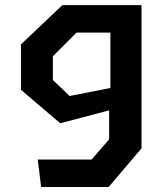

<svg xmlns="http://www.w3.org/2000/svg" viewBox="-20 -548 660 768"><path d="M144.5 200H414.5L546 45.5V-527.5H229.5L64 -370.5V-188.5L221 -55L416.5 -106.5V9.5L346.5 90H131ZM191.5 -228V-323L286 -417.5H421.5V-196L258.5 -164Z"/></svg>

Font: Monaspace Krypton SemiBold
Style: Regular
Weight: 600
Designer: Riley Cran & the Lettermatic Team
Foundry: Lettermatic
Version: Version 1.200 (Monaspace Krypton)